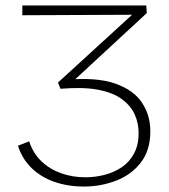

<svg xmlns="http://www.w3.org/2000/svg" viewBox="-20 -678 619 705"><path d="M287 7Q230 7 180.5 -10Q131 -27 96 -61Q61 -95 46 -143L87 -159Q102 -114 133 -85Q164 -56 205.5 -41.5Q247 -27 293 -27Q331 -27 366 -36.5Q401 -46 428.5 -65Q456 -84 472.5 -115Q489 -146 489 -189Q489 -226 474.5 -258Q460 -290 427.5 -314Q395 -338 340 -348.5Q285 -359 202 -352L193 -375L486 -643L501 -624L62 -622V-658H517L519 -630L227 -360L221 -385Q334 -395 402 -371.5Q470 -348 501 -301.5Q532 -255 532 -196Q532 -126 497 -81Q462 -36 406 -14.5Q350 7 287 7Z"/></svg>

Font: Ysabeau Infant ExtraLight
Style: Regular
Weight: 250
Designer: Christian Thalmann (Catharsis Fonts)
Version: Version 2.001;gftools[0.9.30]; featfreeze: ss01,ss02,lnum